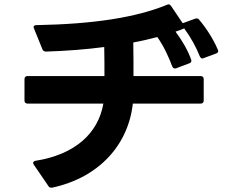

<svg xmlns="http://www.w3.org/2000/svg" viewBox="-20 -820 1040 886"><path d="M920 -552 977 -573C983 -575 987 -579 987 -584C987 -586 986 -588 985 -591C965 -639 930 -693 899 -729C896 -733 892 -735 887 -735L881 -734L829 -715L823 -713L769 -793C766 -797 762 -800 758 -800C756 -800 753 -799 751 -798C607 -739 412 -709 148 -704C140 -704 135 -701 135 -695C135 -693 136 -690 137 -688L176 -592C179 -585 185 -582 193 -582C287 -585 377 -592 461 -603C462 -559 462 -512 462 -469H107C98 -469 93 -464 93 -455V-356C93 -347 98 -342 107 -342H457C433 -204 326 -107 144 -78C137 -77 133 -73 133 -68C133 -66 134 -63 136 -60L203 38C206 44 211 46 216 46H221C438 -1 572 -152 593 -342H906C915 -342 920 -347 920 -356V-455C920 -464 915 -469 906 -469H596C596 -519 596 -576 595 -624C634 -631 671 -640 706 -649C736 -607 759 -556 775 -513C778 -507 782 -504 787 -504C789 -504 791 -504 793 -505L854 -528C860 -530 863 -534 863 -539C863 -541 863 -543 862 -545C847 -588 820 -634 790 -674C803 -678 816 -683 828 -688L830 -689C859 -650 886 -601 902 -560C905 -554 909 -550 914 -550C916 -550 918 -551 920 -552Z"/></svg>

Font: LINE Seed JP App_OTF Bold
Style: Regular
Weight: 700
Designer: LINE & Fontrix & Fontworks
Version: Version 1.009